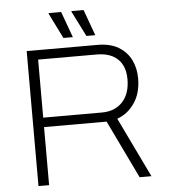

<svg xmlns="http://www.w3.org/2000/svg" viewBox="-58 -920 855 972"><g transform="rotate(-5 369.5 -434.0)"><path d="M98 0V-686H458Q522 -686 564 -661Q606 -636 627 -594Q648 -552 648 -499Q648 -424 613 -373.5Q578 -323 525 -305L672 0H612L470 -295H152V0ZM152 -343H450Q517 -343 555.5 -385Q594 -427 594 -500Q594 -543 578 -573.5Q562 -604 530 -621Q498 -638 450 -638H152ZM406 -736 341 -865 342 -868H403L451 -736ZM289 -736 225 -865 226 -868H289L337 -736Z"/></g></svg>

Font: Archivo SemiBold Thin
Style: Regular
Weight: 250
Version: Version 2.001